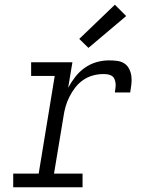

<svg xmlns="http://www.w3.org/2000/svg" viewBox="-20 -794 640 814"><path d="M36 0V-58H144L212 -472H112V-530H287L269 -422Q282 -446 299.5 -468.5Q317 -491 340 -507Q363 -523 389 -530.5Q415 -538 442 -538Q459 -538 476 -536Q493 -534 506.5 -525.5Q520 -517 527.5 -502Q535 -487 537 -470.5Q539 -454 537 -436.5Q535 -419 532 -402H467Q468 -412 469.5 -421.5Q471 -431 470 -440.5Q469 -450 465.5 -458.5Q462 -467 454.5 -472Q447 -477 437.5 -478.5Q428 -480 418 -480Q396 -480 374 -474Q352 -468 333 -455Q314 -442 299.5 -423.5Q285 -405 274.5 -384Q264 -363 258 -342Q252 -321 249 -299L209 -58H330V0ZM355 -591 316 -629 467 -774 515 -726Z"/></svg>

Font: Iosevka Curly Slab LtExObl
Style: Regular
Weight: 300
Width: 7
Italic angle: -9°
Monospace: yes
Designer: Belleve Invis
Foundry: Belleve Invis
Version: Version 11.1.0; ttfautohint (v1.8.3)